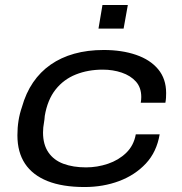

<svg xmlns="http://www.w3.org/2000/svg" viewBox="-20 -740 731 772"><path d="M320 12Q231 12 171 -12Q111 -36 80.5 -82Q50 -128 50 -196Q50 -227 54.5 -255Q59 -283 68 -309Q84 -366 113 -408.5Q142 -451 183.5 -480Q225 -509 278.5 -524Q332 -539 397 -539Q470 -539 527 -519.5Q584 -500 616 -461.5Q648 -423 648 -366Q648 -356 647.5 -347Q647 -338 645 -327H546Q547 -333 547.5 -339Q548 -345 548 -350Q548 -388 526.5 -412Q505 -436 469.5 -448Q434 -460 393 -460Q334 -460 285 -440.5Q236 -421 203.5 -380Q171 -339 160 -274Q159 -259 157 -248Q155 -237 154 -227.5Q153 -218 153 -207Q153 -159 174.5 -127.5Q196 -96 235 -81.5Q274 -67 326 -67Q371 -67 414 -81.5Q457 -96 487.5 -125.5Q518 -155 526 -200H622Q610 -129 566.5 -82.5Q523 -36 459 -12Q395 12 320 12ZM376 -625 392 -720H494L477 -625Z"/></svg>

Font: Archivo Expanded
Style: Italic
Weight: 400
Width: 7
Italic angle: -10°
Designer: Hector Gatti
Foundry: Omnibus-Type
Version: Version 2.001